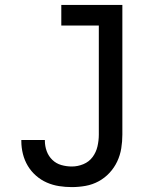

<svg xmlns="http://www.w3.org/2000/svg" viewBox="-20 -755 640 783"><path d="M273 8Q247 8 221 4Q195 0 171 -10.5Q147 -21 127 -38.5Q107 -56 93.5 -78.5Q80 -101 73.5 -127Q67 -153 67 -179V-184H163V-181Q163 -159 170.5 -138.5Q178 -118 193.5 -103Q209 -88 230 -82Q251 -76 273 -76Q297 -76 320 -85.5Q343 -95 357.5 -114.5Q372 -134 377.5 -158Q383 -182 383 -206V-651H230V-735H479V-206Q479 -178 474.5 -150Q470 -122 458 -96.5Q446 -71 426.5 -50Q407 -29 382 -15.5Q357 -2 329 3Q301 8 273 8Z"/></svg>

Font: Iosevka HT Medium Extended
Style: Regular
Weight: 500
Width: 7
Monospace: yes
Designer: Belleve Invis
Foundry: Belleve Invis
Version: Version 32.3.0; ttfautohint (v1.8.4)